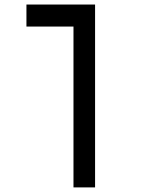

<svg xmlns="http://www.w3.org/2000/svg" viewBox="-20 -606 626 851"><path d="M401.4 224.6V-585.9H97.2V-488.3H305.7V224.6Z"/></svg>

Font: CaskaydiaCove Nerd Font
Style: Regular
Weight: 400
Designer: Aaron Bell
Foundry: Saja Typeworks
Version: Version 2111.1;Nerd Fonts 2.3.3